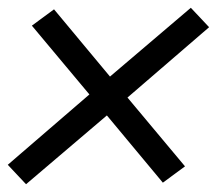

<svg xmlns="http://www.w3.org/2000/svg" viewBox="-29 -587 558 494"><path d="M38 -113 -9 -163 201 -344 53 -521 110 -563 254 -390 462 -567 509 -517 299 -336 447 -159 390 -117 246 -290Z"/></svg>

Font: Iosevka Term Curly
Style: Italic
Weight: 400
Italic angle: -9°
Designer: Belleve Invis
Foundry: Belleve Invis
Version: Version 32.3.0